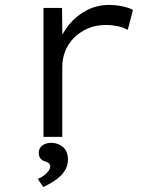

<svg xmlns="http://www.w3.org/2000/svg" viewBox="-20 -554 625 777"><path d="M156 0V-522H231L233 -368L216 -374Q230 -419 260.5 -455.5Q291 -492 332 -513Q373 -534 421 -534Q449 -534 475 -528.5Q501 -523 518 -514L497 -433Q478 -444 454 -448.5Q430 -453 410 -453Q367 -453 334.5 -438.5Q302 -424 278.5 -400Q255 -376 243.5 -346Q232 -316 232 -283V0ZM155 203 133 170Q148 164 159 155.5Q170 147 176.5 137.5Q183 128 183 120Q183 110 177 106Q171 102 162 99Q151 96 144 87.5Q137 79 137 64Q137 45 151.5 34.5Q166 24 187 24Q215 24 235 41Q255 58 255 92Q255 113 246 130Q237 147 223 160Q209 173 191.5 183.5Q174 194 155 203Z"/></svg>

Font: Lexend Giga Light
Style: Regular
Weight: 300
Version: Version 1.007